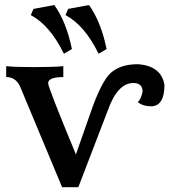

<svg xmlns="http://www.w3.org/2000/svg" viewBox="-20 -739 702 773"><path d="M295.4 14.6H230L61.5 -389.2Q44.4 -428.7 4.9 -428.7V-472.7Q40 -468.8 112.8 -468.8Q199.7 -468.8 234.9 -472.7V-428.7Q173.8 -428.7 173.8 -403.8Q173.8 -387.2 285.6 -117.2L342.3 -278.8Q387.2 -411.1 426.3 -445.8Q465.3 -480.5 534.7 -480.5Q628.9 -474.1 642.1 -397.5Q642.1 -314.5 591.3 -311Q553.2 -311 534.7 -328.6Q548.3 -338.9 554.2 -371.1Q553.2 -404.8 516.6 -404.8Q453.6 -404.8 414.6 -295.9ZM237.3 -522.5Q181.2 -637.2 104 -678.2L114.7 -703.1L198.7 -718.8Q247.1 -650.9 269.5 -541.5ZM377 -522.5Q320.8 -637.2 243.7 -678.2L254.4 -703.1L338.4 -718.8Q386.7 -650.9 409.2 -541.5Z"/></svg>

Font: Kelvinch
Style: Bold
Weight: 700
Designer: Paul James Miller
Foundry: High-Logic / Made with FontCreator
Version: Version 3.501;March 28, 2021;FontCreator 13.0.0.2683 64-bit